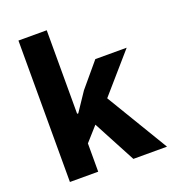

<svg xmlns="http://www.w3.org/2000/svg" viewBox="-135 -842 847 944"><g transform="rotate(-20 288.5 -370.0)"><path d="M69 0H217V-148L283 -222L401 0H577L382 -324L557 -525H393L288 -400L223 -303H217V-740H69Z"/></g></svg>

Font: LVC Sans
Style: Bold
Weight: 700
Designer: Mike Abbink, Paul van der Laan, Pieter van Rosmalen
Foundry: Bold Monday
Version: Version 3.0